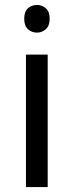

<svg xmlns="http://www.w3.org/2000/svg" viewBox="-20 -757 298 777"><path d="M130 -737Q150 -737 165.5 -723.5Q181 -710 181 -681Q181 -653 165.5 -639Q150 -625 130 -625Q108 -625 93 -639Q78 -653 78 -681Q78 -710 93 -723.5Q108 -737 130 -737ZM173 -536V0H85V-536Z"/></svg>

Font: Noto Sans Mandaic
Style: Regular
Weight: 400
Designer: Monotype Design Team
Foundry: Monotype Imaging Inc.
Version: Version 2.002; ttfautohint (v1.8.4.7-5d5b)